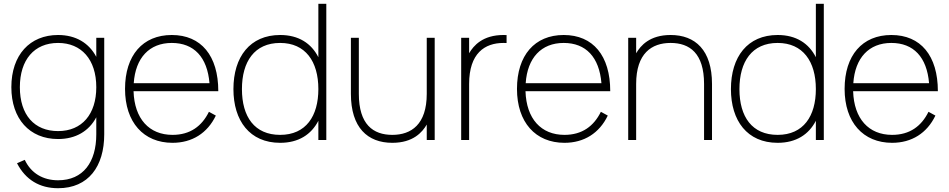

<svg xmlns="http://www.w3.org/2000/svg" viewBox="-20 -740 5018 1015"><path d="M287 -555C138 -555 40 -450 40 -279C40 -112 136 -5 287 -5C380 -5 450 -46.5 489 -120V-30C489 117 420 213 287 213C208 213 144 176 111 105L70 123C115 210 189 255 287 255C448 255 531 139 531 -30V-540H489V-439.5C450.5 -512.5 381 -555 287 -555ZM287 -47C162 -47 85 -132 85 -279C85 -424 161 -513 287 -513C410 -513 489 -426 489 -279C489 -137 414 -47 287 -47Z M892 -27C768.5 -27 690.5 -112 686 -258H1134C1134 -445.5 1043.5 -555 888 -555C734.5 -555 641 -447.5 641 -270C641 -93.5 739 15 892 15C995.5 15 1076.5 -36 1121 -129L1084.5 -149C1047 -73 985.5 -27 892 -27ZM687 -300C696 -434 769.5 -513 888 -513C1005.5 -513 1076 -438 1087.5 -300Z M1663 -720V-437.5C1626 -510.5 1559 -555 1461 -555C1302 -555 1214 -440 1214 -269C1214 -102 1300 15 1461 15C1558 15 1625.5 -28.5 1663 -101.5V0H1705V-720ZM1461 -513C1594 -513 1663 -416 1663 -269C1663 -127 1598 -27 1461 -27C1326 -27 1259 -122 1259 -269C1259 -414 1325 -513 1461 -513Z M1877 -540H1835V-244C1835 -65.5 1923 15 2054 15C2164 15 2212.5 -41 2236 -81.5V0H2278V-540H2236V-244C2236 -82 2154 -27 2054 -27C1952.5 -27 1877 -82 1877 -244Z M2658 -554.5C2652.5 -555 2647.5 -555 2642 -555C2532 -555 2483.5 -499 2460 -458.5V-540H2418V0H2460V-296C2460 -458 2542 -513 2642 -513C2647.5 -513 2652.5 -513 2658 -512.5Z M2964 -27C2840.5 -27 2762.5 -112 2758 -258H3206C3206 -445.5 3115.5 -555 2960 -555C2806.5 -555 2713 -447.5 2713 -270C2713 -93.5 2811 15 2964 15C3067.5 15 3148.5 -36 3193 -129L3156.5 -149C3119 -73 3057.5 -27 2964 -27ZM2759 -300C2768 -434 2841.5 -513 2960 -513C3077.5 -513 3148 -438 3159.5 -300Z M3702 0H3744V-296C3744 -474.5 3656 -555 3525 -555C3415 -555 3366.5 -499 3343 -458.5V-540H3301V0H3343V-296C3343 -458 3425 -513 3525 -513C3626.5 -513 3702 -458 3702 -296Z M4293 -720V-437.5C4256 -510.5 4189 -555 4091 -555C3932 -555 3844 -440 3844 -269C3844 -102 3930 15 4091 15C4188 15 4255.5 -28.5 4293 -101.5V0H4335V-720ZM4091 -513C4224 -513 4293 -416 4293 -269C4293 -127 4228 -27 4091 -27C3956 -27 3889 -122 3889 -269C3889 -414 3955 -513 4091 -513Z M4696 -27C4572.5 -27 4494.5 -112 4490 -258H4938C4938 -445.5 4847.5 -555 4692 -555C4538.5 -555 4445 -447.5 4445 -270C4445 -93.5 4543 15 4696 15C4799.5 15 4880.5 -36 4925 -129L4888.5 -149C4851 -73 4789.5 -27 4696 -27ZM4491 -300C4500 -434 4573.5 -513 4692 -513C4809.5 -513 4880 -438 4891.5 -300Z"/></svg>

Font: Vela Sans ExtLt
Style: Regular
Weight: 200
Designer: Principal design: Mikhail Sharanda - project Manrope.
Design modification: Ravid Balaliev
Foundry: Mikhail Sharanda
Version: Version 1.001